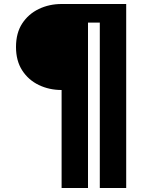

<svg xmlns="http://www.w3.org/2000/svg" viewBox="-20 -720 711 960"><path d="M288 -270V220H420V-607H479V220H611V-700H288Q226 -700 174 -675Q122 -650 91 -602.5Q60 -555 60 -485Q60 -416 91 -368Q122 -320 174 -295Q226 -270 288 -270Z"/></svg>

Font: Jost
Style: Bold
Weight: 700
Version: Version 3.710